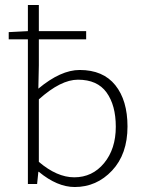

<svg xmlns="http://www.w3.org/2000/svg" viewBox="-20 -739 568 771"><path d="M280 12Q210 12 136 -49H134L129 0H92V-581H15V-610L92 -614V-719H136V-614H326V-581H136V-477L134 -383Q224 -458 300 -458Q394 -458 443 -397Q492 -336 492 -231Q492 -120 430 -54Q368 12 280 12ZM278 -27Q351 -27 398 -84Q445 -141 445 -230Q445 -316 408 -367.5Q371 -419 293 -419Q224 -419 136 -340V-89Q209 -27 278 -27Z"/></svg>

Font: Toshiba Sans Light
Style: Regular
Weight: 300
Designer: Paul D. Hunt
Foundry: Toshiba Corporation
Version: Version 2.020;PS 2.0;hotconv 1.0.86;makeotf.lib2.5.63406